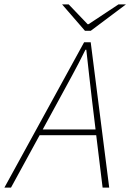

<svg xmlns="http://www.w3.org/2000/svg" viewBox="-62 -852 592 872"><path d="M-42 0 320 -660H350L434 0H404L375 -238H118L-12 0ZM372 -264 356 -396Q350 -452 343 -509Q336 -566 330 -626H326Q296 -565 266 -510Q236 -455 204 -396L132 -264ZM324 -712 220 -832H250L336 -742H340L476 -832H510L350 -712Z"/></svg>

Font: Source Sans 3 ExtraLight ExtraLight
Style: Italic
Weight: 250
Italic angle: -11°
Version: Version 3.052;hotconv 1.1.0;makeotfexe 2.6.0